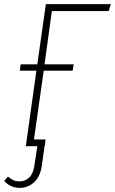

<svg xmlns="http://www.w3.org/2000/svg" viewBox="-63 -702 552 922"><path d="M459 -648.9H186L150.9 -393.1H291L286.1 -362.8H147L100.1 -32.2H155.8L151.9 0H150.9L138.2 90.8Q131.3 144 101.8 172.1Q72.3 200.2 30.8 200.2Q-11.7 200.2 -43 167L-24.9 146Q-10.7 157.7 1.5 163.3Q13.7 168.9 32.2 168.9Q59.1 168.9 78.4 149.4Q97.7 129.9 103 87.9L116.2 0H61L111.8 -362.8H32.2L36.1 -393.1H116.2L157.2 -682.1H469.2Z"/></svg>

Font: Fira Sans Compressed UltraLight
Style: Italic
Weight: 200
Width: 3
Italic angle: -8°
Designer: Carrois Corporate & Edenspiekermann AG
Foundry: Carrois Corporate GbR & Edenspiekermann AG
Version: Version 4.203;PS 004.203;hotconv 1.0.88;makeotf.lib2.5.64775